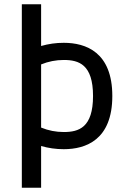

<svg xmlns="http://www.w3.org/2000/svg" viewBox="-20 -702 598 906"><path d="M281 -500C244 -500 209 -495 174 -485V-682H83V184H174V-13C209 -3 244 2 281 2C385 2 510 -42 510 -249C510 -456 385 -500 281 -500ZM281 -79C244 -79 208 -86 174 -100V-398C208 -412 244 -419 281 -419C352 -419 419 -398 419 -249C419 -100 352 -79 281 -79Z"/></svg>

Font: Maven Pro
Style: Medium
Weight: 500
Designer: Joe Prince
Foundry: Joe Prince
Version: Version 1.003